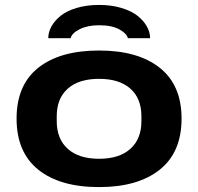

<svg xmlns="http://www.w3.org/2000/svg" viewBox="-20 -743 800 775"><path d="M379.9 -723.1Q429.7 -723.1 470.2 -710.9Q510.7 -698.7 535.4 -679Q560.1 -659.2 573 -636Q585.9 -612.8 585.9 -588.9H496.1Q491.7 -607.9 461.4 -624.5Q431.2 -641.1 379.9 -641.1Q333.5 -641.1 301.8 -625.2Q270 -609.4 265.1 -588.9H174.8Q174.8 -612.8 187.5 -636Q200.2 -659.2 224.4 -679Q248.5 -698.7 289.1 -710.9Q329.6 -723.1 379.9 -723.1ZM379.9 12.2Q222.2 12.2 134.5 -58.1Q46.9 -128.4 46.9 -264.2Q46.9 -399.9 134.5 -469.5Q222.2 -539.1 379.9 -539.1Q537.1 -539.1 625 -469.2Q712.9 -399.4 712.9 -264.2Q712.9 -128.4 624.8 -58.1Q536.6 12.2 379.9 12.2ZM550.8 -253.9V-273.9Q550.8 -345.7 506.1 -385.3Q461.4 -424.8 379.9 -424.8Q298.3 -424.8 253.7 -385.3Q209 -345.7 209 -273.9V-253.9Q209 -182.1 253.7 -142.1Q298.3 -102.1 379.9 -102.1Q461.4 -102.1 506.1 -142.1Q550.8 -182.1 550.8 -253.9Z"/></svg>

Font: Archivo Expanded
Style: Bold
Weight: 700
Width: 7
Designer: Hector Gatti
Foundry: Omnibus-Type
Version: Version 2.001